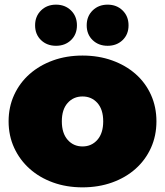

<svg xmlns="http://www.w3.org/2000/svg" viewBox="-20 -796 710 826"><path d="M17 -274Q17 -336 41 -388Q65 -440 107.5 -477.5Q150 -515 208 -536Q266 -557 335 -557Q404 -557 462.5 -536Q521 -515 563.5 -477.5Q606 -440 629.5 -388Q653 -336 653 -274Q653 -212 629.5 -160Q606 -108 563.5 -70Q521 -32 462.5 -11Q404 10 335 10Q266 10 208 -11Q150 -32 107.5 -70Q65 -108 41 -160Q17 -212 17 -274ZM424 -274Q424 -325 399 -353Q374 -381 335 -381Q296 -381 271 -353Q246 -325 246 -274Q246 -223 271 -194.5Q296 -166 335 -166Q374 -166 399 -194.5Q424 -223 424 -274ZM131 -687Q131 -726 156.5 -751Q182 -776 221 -776Q260 -776 285.5 -751Q311 -726 311 -687Q311 -648 285.5 -623.5Q260 -599 221 -599Q182 -599 156.5 -623.5Q131 -648 131 -687ZM353 -687Q353 -726 378.5 -751Q404 -776 443 -776Q482 -776 507.5 -751Q533 -726 533 -687Q533 -648 507.5 -623.5Q482 -599 443 -599Q404 -599 378.5 -623.5Q353 -648 353 -687Z"/></svg>

Font: CMG Sans Black
Style: Regular
Weight: 900
Designer: Julieta Ulanovsky
Foundry: Julieta Ulanovsky
Version: Version 7.200